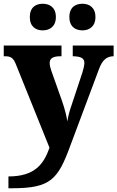

<svg xmlns="http://www.w3.org/2000/svg" viewBox="-22 -779 626 1024"><path d="M418 -617C452 -617 487 -636 487 -688C487 -741 452 -759 418 -759C381 -759 348 -741 348 -688C348 -636 381 -617 418 -617ZM206 -617C241 -617 276 -636 276 -688C276 -741 241 -759 206 -759C170 -759 137 -741 137 -688C137 -636 170 -617 206 -617ZM23 162V225H43C248 225 287 178 353 -2L505 -408C523 -457 544 -477 581 -479H584V-536H366V-479H371C410 -477 428 -469 428 -443C428 -430 421 -403 417 -391L356 -207C349 -187 342 -162 337 -131C334 -157 323 -200 309 -240L252 -401C247 -415 243 -430 243 -443C243 -467 259 -479 301 -479H306V-536H-2V-479H3C35 -479 49 -472 64 -433L242 9C211 97 163 162 23 162Z"/></svg>

Font: Noto Serif Gurmukhi ExtraBold
Style: Regular
Weight: 800
Designer: Vaibhav Singh and the Monotype Design Team
Foundry: Monotype Imaging Inc.
Version: Version 2.004